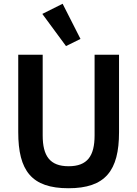

<svg xmlns="http://www.w3.org/2000/svg" viewBox="-20 -989 729 1021"><path d="M77 -698V-286C77 -81 148 12 344 12C540 12 613 -81 613 -286V-698H483V-269C483 -160 445 -105 345 -105C245 -105 207 -160 207 -269V-698ZM331 -744 408 -782 313 -969 205 -915Z"/></svg>

Font: IBM Plex Thai SemiBold
Style: Regular
Weight: 600
Designer: Mike Abbink, Paul van der Laan, Pieter van Rosmalen, Ben Mitchell, Mark Frömberg
Foundry: Bold Monday
Version: Version 1.0